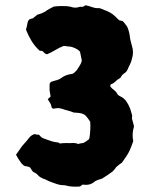

<svg xmlns="http://www.w3.org/2000/svg" viewBox="-20 -659 572 732"><path d="M491 -177Q482 -149 488 -121Q480 -98 475 -87Q470 -76 464 -66.5Q458 -57 445 -39Q440 -36 434.5 -31.5Q429 -27 423 -22Q419 -15 409 -5Q400 2 390 8.5Q380 15 369 22Q362 24 353 27Q344 30 336 37Q326 44 316 45Q311 46 305.5 45.5Q300 45 294 45Q293 46 290.5 48Q288 50 285 52Q272 53 258 52.5Q244 52 230 48Q228 47 221 47Q209 47 197.5 43Q186 39 175 35Q166 32 159 28Q152 24 144 22Q138 19 133 16Q128 13 124 8Q120 3 114.5 0.5Q109 -2 105 -5Q102 -9 99.5 -13Q97 -17 95 -20Q91 -23 87.5 -23.5Q84 -24 81 -25Q74 -25 70 -28.5Q66 -32 62 -36Q57 -43 52 -50.5Q47 -58 43 -66Q41 -67 41 -69Q49 -80 56 -90.5Q63 -101 71 -110Q76 -115 80.5 -120.5Q85 -126 89 -131Q97 -142 107 -146Q112 -149 117.5 -146.5Q123 -144 128 -146Q132 -141 136.5 -137Q141 -133 147 -131Q160 -126 173.5 -121.5Q187 -117 200 -116Q202 -116 204.5 -114.5Q207 -113 208 -112Q221 -114 234 -113.5Q247 -113 260 -114Q265 -114 269 -113Q273 -112 279 -110Q283 -112 288.5 -112.5Q294 -113 298 -114Q304 -117 309 -120.5Q314 -124 319 -128Q321 -132 321 -133Q326 -165 324 -195Q318 -203 313 -210.5Q308 -218 300 -223Q290 -228 280 -228.5Q270 -229 261 -230Q249 -235 238.5 -237.5Q228 -240 217 -244Q202 -249 187 -245Q187 -245 182 -245Q177 -247 176 -253Q175 -259 173 -263L162 -281L173 -291L169 -315V-336Q169 -343 175 -347Q178 -348 182.5 -349.5Q187 -351 191 -352Q205 -355 214 -362Q230 -374 253 -377Q255 -377 256 -377.5Q257 -378 259 -379Q267 -384 274 -393Q279 -402 284.5 -410Q290 -418 292 -428L285 -462Q284 -463 281 -466Q278 -469 276 -470Q268 -475 258.5 -478.5Q249 -482 239 -482Q235 -482 231.5 -483Q228 -484 223 -484Q207 -478 191.5 -468.5Q176 -459 159 -452Q151 -454 146 -460.5Q141 -467 132 -465Q113 -482 100.5 -502.5Q88 -523 79 -546Q81 -552 82.5 -559Q84 -566 85 -572Q88 -587 101 -588Q103 -588 105 -589Q108 -591 112 -594.5Q116 -598 120 -601Q123 -604 126 -604Q138 -607 151 -614Q159 -620 168 -625Q177 -630 185 -634Q193 -635 201 -635.5Q209 -636 216 -636Q225 -636 233.5 -635.5Q242 -635 250 -633Q264 -628 277 -631Q282 -633 286.5 -633Q291 -633 296 -633L306 -639Q320 -636 332.5 -631.5Q345 -627 359 -628Q364 -627 368.5 -625Q373 -623 377 -621Q401 -614 421 -595Q424 -591 428 -587.5Q432 -584 436 -581Q439 -580 442.5 -580Q446 -580 448 -578Q453 -574 457 -568Q461 -562 465 -557Q469 -548 471.5 -538.5Q474 -529 475 -520Q476 -510 478.5 -501.5Q481 -493 483 -484Q491 -460 483 -435Q481 -424 475.5 -413.5Q470 -403 466 -393Q465 -391 463.5 -389Q462 -387 461 -385Q456 -381 450.5 -377Q445 -373 442 -367Q439 -361 433.5 -358.5Q428 -356 423 -351Q412 -340 402 -337Q400 -333 400.5 -331Q401 -329 402 -327Q404 -326 405 -324.5Q406 -323 407 -322Q414 -317 420 -311Q426 -305 429 -298Q431 -297 433 -295Q435 -293 436 -293Q452 -286 461 -273.5Q470 -261 476 -245Q478 -239 480 -232.5Q482 -226 484 -218Q484 -216 483.5 -213.5Q483 -211 483 -207Q485 -200 487 -193Q489 -186 491 -177Z"/></svg>

Font: Darumadrop One
Style: Regular
Weight: 400
Version: Version 1.000